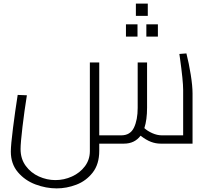

<svg xmlns="http://www.w3.org/2000/svg" viewBox="-20 -796 1161 1064"><path d="M40 0ZM1047 -278V0H870Q843 0 816.5 -10Q790 -20 759 -44Q726 0 667 0H530V40Q530 114 493.5 160.5Q457 207 403 227.5Q349 248 294 248Q235 248 176.5 226Q118 204 79 158Q40 112 40 44Q40 8 52 -86.5Q64 -181 78 -270L129 -268Q115 -181 104.5 -92.5Q94 -4 94 30Q94 84 122.5 123Q151 162 195.5 182Q240 202 287 202Q335 202 379 182Q423 162 450.5 125.5Q478 89 478 41V-450H530V-46H652Q702 -46 722.5 -89Q743 -132 743 -198V-450H795V-199Q795 -132 780 -86Q797 -70 824 -58Q851 -46 877 -46H995V-298Q995 -348 977 -476L974 -497L1013 -500Q1027 -445 1037 -382.5Q1047 -320 1047 -278ZM733 -776H799V-708H733ZM678 -661H742V-593H678ZM791 -661H855V-593H791Z"/></svg>

Font: Cairo Light
Style: Regular
Weight: 300
Designer: Mohamed Gaber, the designers of Titillium
Foundry: Kief Type Foundry
Version: Version 2.009; ttfautohint (v1.5.33-1714) -l 8 -r 50 -G 200 